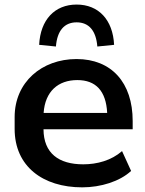

<svg xmlns="http://www.w3.org/2000/svg" viewBox="-20 -807 634 838"><path d="M338.9 10.7C419.9 10.7 502.9 -15.1 552.2 -61L512.7 -147.5C466.3 -106.9 404.3 -89.8 343.3 -89.8C236.3 -89.8 170.4 -138.2 169.9 -242.7H559.1V-278.8C559.1 -446.3 466.8 -549.3 314 -549.3C162.6 -549.3 43.9 -448.7 43.9 -295.9V-244.1C43.9 -81.5 166.5 10.7 338.9 10.7ZM224.1 -604C229.5 -672.9 260.7 -709.5 314.5 -709.5C368.2 -709.5 399.4 -672.9 404.8 -604L478 -611.3C472.7 -720.7 410.2 -787.1 314.5 -787.1C218.8 -787.1 156.2 -720.7 150.9 -611.3ZM317.4 -457.5C397.5 -457.5 442.9 -411.1 447.8 -314H170.4C176.8 -408.2 233.9 -457.5 317.4 -457.5Z"/></svg>

Font: Winston SemiBold
Style: Regular
Weight: 600
Designer: Vernon Adams, Kim Jin-seong, David Berlow, Cristiano Sobral
Foundry: The Winston Project Authors
Version: Version 3.004